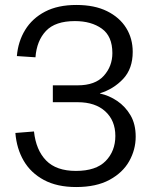

<svg xmlns="http://www.w3.org/2000/svg" viewBox="-20 -742 617 774"><path d="M287 12Q210 12 157 -16.5Q104 -45 75.5 -94Q47 -143 42 -206L117 -212Q125 -137 166 -95Q207 -53 286 -53Q367 -53 406 -93Q445 -133 445 -194Q445 -256 404.5 -293Q364 -330 293 -330H193V-398H293Q364 -398 398.5 -436.5Q433 -475 433 -528Q433 -596 390.5 -626.5Q348 -657 282 -657Q203 -657 165.5 -617.5Q128 -578 123 -511L48 -516Q53 -575 81.5 -621.5Q110 -668 161.5 -695Q213 -722 288 -722Q361 -722 411.5 -697Q462 -672 488.5 -629.5Q515 -587 515 -533Q515 -465 476.5 -424Q438 -383 383 -366V-365Q420 -357 452.5 -335Q485 -313 506 -277.5Q527 -242 527 -191Q527 -139 501 -92.5Q475 -46 421.5 -17Q368 12 287 12Z"/></svg>

Font: Special Gothic
Style: Regular
Weight: 400
Designer: Alistair McCready
Foundry: Monolith
Version: Version 1.010; ttfautohint (v1.8.4.7-5d5b)